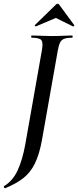

<svg xmlns="http://www.w3.org/2000/svg" viewBox="-50 -815 418 1028"><path d="M-23 193Q-25 194 -28 189Q-31 184 -29 182Q18 154 44 98Q70 42 85 -40L174 -544Q182 -587 171.5 -600Q161 -613 120 -613Q117 -613 117 -619Q117 -625 120 -625Q142 -625 169 -623.5Q196 -622 226 -622Q261 -622 288 -623.5Q315 -625 336 -625Q339 -625 339 -619Q339 -613 336 -613Q308 -613 293 -607Q278 -601 271 -586Q264 -571 259 -542L175 -67Q161 11 137 60Q113 109 74.5 139Q36 169 -23 193ZM143 -674Q141 -673 137.5 -676Q134 -679 137 -681L249 -790Q253 -795 258.5 -795Q264 -795 267 -790L347 -681Q349 -679 346 -675.5Q343 -672 340 -674L249 -719Z"/></svg>

Font: Cormorant SemiBold
Style: Italic
Weight: 600
Italic angle: -10°
Designer: Christian Thalmann (Catharsis Fonts)
Foundry: Catharsis Fonts
Version: Version 4.000